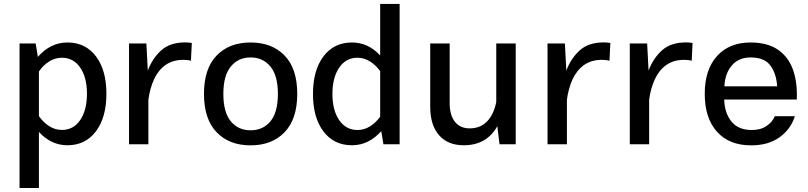

<svg xmlns="http://www.w3.org/2000/svg" viewBox="-20 -735 4115 978"><path d="M79.6 -513.7H161.6L172.9 -445.3Q204.1 -481 241.7 -499.8Q279.3 -518.6 323.7 -518.6Q415.5 -518.6 468.8 -448Q522 -377.4 522 -257.3Q522 -137.2 468.8 -66.2Q415.5 4.9 323.2 4.9Q281.2 4.9 244.9 -12.5Q208.5 -29.8 178.2 -63V222.7H79.6ZM294.9 -440.9Q260.7 -440.9 230.7 -422.1Q200.7 -403.3 178.2 -371.1V-143.6Q201.2 -110.8 231.2 -92Q261.2 -73.2 295.4 -73.2Q354.5 -73.2 388.7 -123.8Q422.9 -174.3 422.9 -257.8Q422.9 -340.8 388.4 -390.9Q354 -440.9 294.9 -440.9Z M637.2 -513.7H725.6L732.9 -375.5Q756.3 -438 801.3 -478.5Q846.2 -519 923.3 -519Q941.9 -519 957 -516.1L952.6 -425.3Q938 -430.2 914.6 -430.2Q859.9 -430.2 823 -403.8Q786.1 -377.4 764.9 -331.5Q743.7 -285.6 735.8 -227.1V0H637.2Z M1256.3 -518.6Q1365.7 -518.6 1429.9 -451.9Q1494.1 -385.3 1494.1 -256.8Q1494.1 -128.4 1429.7 -61.5Q1365.2 5.4 1256.3 5.4Q1147.5 5.4 1083.3 -61.5Q1019 -128.4 1019 -256.8Q1019 -385.3 1083.3 -451.9Q1147.5 -518.6 1256.3 -518.6ZM1256.3 -442.4Q1193.8 -442.4 1155.8 -396.2Q1117.7 -350.1 1117.7 -256.8Q1117.7 -163.1 1155.5 -117.2Q1193.4 -71.3 1256.3 -71.3Q1319.8 -71.3 1357.7 -117.2Q1395.5 -163.1 1395.5 -256.8Q1395.5 -350.1 1357.4 -396.2Q1319.3 -442.4 1256.3 -442.4Z M1574.2 -256.3Q1574.2 -376.5 1627.4 -447.5Q1680.7 -518.6 1772.9 -518.6Q1855 -518.6 1916.5 -452.6V-714.8H2015.6V0H1933.1L1921.9 -66.9Q1891.1 -32.2 1853.8 -13.7Q1816.4 4.9 1772.5 4.9Q1680.7 4.9 1627.4 -65.7Q1574.2 -136.2 1574.2 -256.3ZM1673.3 -256.3Q1673.3 -173.3 1707.8 -123Q1742.2 -72.8 1801.3 -72.8Q1834.5 -72.8 1864.3 -91.1Q1894 -109.4 1916.5 -140.6V-372.6Q1893.6 -404.3 1863.8 -422.6Q1834 -440.9 1800.8 -440.9Q1741.7 -440.9 1707.5 -390.1Q1673.3 -339.4 1673.3 -256.3Z M2171.4 -190.9V-513.7H2270.5V-209Q2270.5 -148.9 2297.1 -115Q2323.7 -81.1 2372.6 -81.1Q2425.8 -81.1 2460.2 -115.7Q2494.6 -150.4 2507.8 -215.3V-513.7H2606.9V0H2524.4L2513.2 -92.3Q2459 4.9 2342.3 4.9Q2260.3 4.9 2215.8 -46.9Q2171.4 -98.6 2171.4 -190.9Z M2769 -513.7H2857.4L2864.7 -375.5Q2888.2 -438 2933.1 -478.5Q2978 -519 3055.2 -519Q3073.7 -519 3088.9 -516.1L3084.5 -425.3Q3069.8 -430.2 3046.4 -430.2Q2991.7 -430.2 2954.8 -403.8Q2918 -377.4 2896.7 -331.5Q2875.5 -285.6 2867.7 -227.1V0H2769Z M3188 -513.7H3276.4L3283.7 -375.5Q3307.1 -438 3352.1 -478.5Q3397 -519 3474.1 -519Q3492.7 -519 3507.8 -516.1L3503.4 -425.3Q3488.8 -430.2 3465.3 -430.2Q3410.6 -430.2 3373.8 -403.8Q3336.9 -377.4 3315.7 -331.5Q3294.4 -285.6 3286.6 -227.1V0H3188Z M3668.9 -228Q3670.9 -158.7 3706.1 -115.7Q3741.2 -72.8 3809.1 -72.8Q3855 -72.8 3884.8 -93.3Q3914.6 -113.8 3926.8 -143.1H4028.8Q4007.8 -76.2 3950.4 -35.4Q3893.1 5.4 3806.2 5.4Q3694.3 5.4 3632.1 -64Q3569.8 -133.3 3569.8 -256.8Q3569.8 -380.4 3632.3 -449.5Q3694.8 -518.6 3802.7 -518.6Q3888.7 -518.6 3941.9 -482.4Q3995.1 -446.3 4018.8 -381.1Q4042.5 -315.9 4038.6 -228ZM3669.9 -295.4H3938.5Q3935.1 -358.4 3904.8 -400.4Q3874.5 -442.4 3803.7 -442.4Q3742.7 -442.4 3707.8 -401.6Q3672.9 -360.8 3669.9 -295.4Z"/></svg>

Font: Estedad-FD Medium
Style: Regular
Weight: 500
Designer: Amin Abedi
Version: Version 7.3